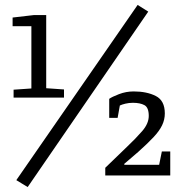

<svg xmlns="http://www.w3.org/2000/svg" viewBox="-20 -710 727 777"><path d="M35 -315V-347L107 -352V-604H31V-639L117 -649H167V-353L239 -348V-315ZM92 47 46 19 537 -690 580 -663ZM406 0V-31L493 -115Q529 -149 555.5 -179.5Q582 -210 582 -241Q582 -275 564.5 -284.5Q547 -294 518 -294Q502 -294 487.5 -290.5Q473 -287 465 -283L456 -233H422V-310Q433 -318 461.5 -329Q490 -340 521 -340Q574 -340 610.5 -321.5Q647 -303 647 -251Q647 -226 636 -203Q625 -180 601 -154.5Q577 -129 539 -95L483 -47V-43H624L635 -97H669V0Z"/></svg>

Font: Faustina Light Light
Style: Regular
Weight: 300
Version: Version 1.200